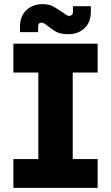

<svg xmlns="http://www.w3.org/2000/svg" viewBox="-20 -912 539 932"><path d="M45 0V-140H166V-560H45V-700H454V-560H333V-140H454V0ZM312 -746Q273 -746 252 -758Q231 -770 213 -785Q205 -791 197.5 -796.5Q190 -802 182 -802Q165 -802 165 -784V-756H77V-783Q77 -833 108 -862.5Q139 -892 186 -892Q220 -892 242.5 -878.5Q265 -865 283 -853Q291 -847 299.5 -841Q308 -835 316 -835Q323 -835 328.5 -839.5Q334 -844 334 -854V-882H421V-855Q421 -804 390 -775Q359 -746 312 -746Z"/></svg>

Font: MuseoModerno
Style: Bold
Weight: 700
Designer: Pablo Cosgaya, Héctor Gatti, Marcela Romero, and the Authors of The MuseoModerno Project.
Foundry: Omnibus-Type Team
Version: Version 1.001